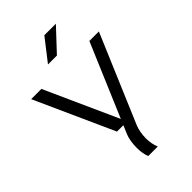

<svg xmlns="http://www.w3.org/2000/svg" viewBox="-279 -855 1155 1155"><g transform="rotate(-45 298.5 -278.0)"><path d="M228 -616H304L435 -756H337ZM236 -37H290.4L267 18C257.1 41.4 250.8 78.3 250.8 115.3C250.8 145.9 255.1 176.6 265 200H346C335 174.1 330 143.9 330 114.1C330 78.6 337 43.9 348 18L585 -540H504L306.2 -74.3L96 -540H9Z"/></g></svg>

Font: Resamitz
Style: Bold
Weight: 700
Designer: gluk
Foundry: gluk
Version: Version 0.047